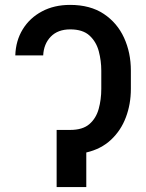

<svg xmlns="http://www.w3.org/2000/svg" viewBox="-20 -757 592 777"><path d="M232.2 -231.2H264.2Q314.6 -231.2 341.8 -254.8Q369 -278.4 379.4 -316.4Q389.9 -354.4 389.9 -397.4V-471.2Q389.9 -511 379.8 -549.4Q369.7 -587.7 342.5 -612.9Q315.3 -638.1 264.2 -638.1Q214.1 -638.1 185.5 -608.7Q157 -579.2 154.8 -532.7H41.9Q43.7 -592.3 72.1 -638.5Q100.5 -684.7 149.9 -710.9Q199.2 -737.2 263.5 -737.2Q345.2 -737.2 399.9 -700.8Q454.5 -664.4 482.1 -604Q509.6 -543.7 509.6 -471.2V-397.4Q509.6 -335.9 489.5 -282.5Q469.5 -229 429.3 -191.4Q389.2 -153.8 329.2 -139.9V0H209.2V-231.2Z"/></svg>

Font: Inter Zeller Medium
Style: Regular
Weight: 500
Designer: Rasmus Andersson; Joe Bland
Foundry: zeller
Version: Version 3.015;git-dec3a8cb1